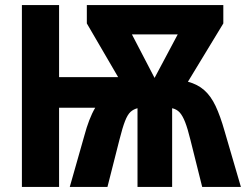

<svg xmlns="http://www.w3.org/2000/svg" viewBox="-20 -734 970 754"><path d="M857 -714V-642L718 -413Q756 -403 782 -380Q808 -357 826.5 -318Q845 -279 862 -219L926 0H774L728 -184Q717 -229 707 -254.5Q697 -280 685.5 -292.5Q674 -305 656 -309V0H520V-309Q504 -305 492.5 -294.5Q481 -284 471 -258.5Q461 -233 449 -185L402 0H254L312 -204Q320 -234 330.5 -261.5Q341 -289 354 -311H212V0H66V-714H212V-431H444L321 -642V-714ZM678 -599H498L587 -428Z"/></svg>

Font: Noto Sans Display Condensed
Style: Bold
Weight: 700
Width: 3
Designer: Monotype Design Team
Foundry: Monotype Imaging Inc.
Version: Version 2.003